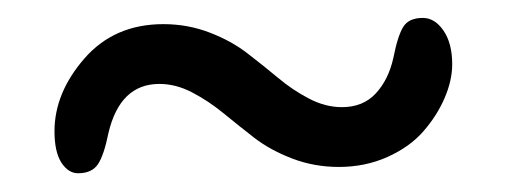

<svg xmlns="http://www.w3.org/2000/svg" viewBox="-20 -376 553 210"><path d="M154.3 -284.2Q111.3 -284.2 98.6 -230.5Q93.8 -206.5 87.2 -196.5Q80.6 -186.5 65.4 -186.5Q54.7 -186.5 47.1 -198.2Q39.6 -210 39.6 -232.4Q39.6 -274.4 72.3 -312Q105 -349.6 158.7 -349.6Q185.5 -349.6 209.5 -340.3Q233.4 -331.1 250.7 -317.6Q268.1 -304.2 284.2 -290.8Q300.3 -277.3 318.1 -268.1Q335.9 -258.8 354 -258.8Q377 -258.8 390.9 -273.7Q404.8 -288.6 410.2 -312.5Q415 -336.9 421.1 -346.7Q427.2 -356.4 442.4 -356.4Q455.6 -356.4 465.1 -342.5Q474.6 -328.6 474.6 -305.7Q474.6 -288.1 466.3 -268.8Q458 -249.5 443.1 -232.4Q428.2 -215.3 403.8 -204.3Q379.4 -193.4 350.6 -193.4Q323.7 -193.4 299.6 -202.6Q275.4 -211.9 258.1 -225.3Q240.7 -238.8 224.4 -252.2Q208 -265.6 190.2 -274.9Q172.4 -284.2 154.3 -284.2Z"/></svg>

Font: Cooper* Medium
Style: Regular
Weight: 500
Designer: Owen Earl
Foundry: indestructible type*
Version: Version 0.001